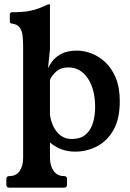

<svg xmlns="http://www.w3.org/2000/svg" viewBox="-20 -684 595 880"><path d="M200 -371Q205 -383 219 -402.5Q233 -422 261 -437Q289 -452 334 -452Q364 -452 398 -439.5Q432 -427 461.5 -400Q491 -373 510 -328.5Q529 -284 529 -220Q529 -139 500 -88Q471 -37 424 -13Q377 11 324 11Q290 11 261 0Q232 -11 209 -31V40Q209 75 225.5 99Q242 123 274 123Q287 123 287 136V163Q287 176 274 176H22Q9 176 9 163V136Q9 123 23 123Q55 123 70.5 99Q86 75 86 40V-474Q86 -498 83.5 -520.5Q81 -543 70 -558Q59 -573 34 -576Q25 -576 25 -587V-617Q25 -628 37 -628Q81 -628 109.5 -633Q138 -638 158.5 -646Q179 -654 199 -663Q201 -664 202.5 -664Q204 -664 206 -664H208Q209 -664 209 -663V-458ZM209 -157Q213 -129 225 -104Q237 -79 258 -63Q279 -47 308 -47Q350 -47 373.5 -68Q397 -89 406.5 -122.5Q416 -156 416 -192Q416 -276 382 -325.5Q348 -375 294 -375Q258 -375 236.5 -355Q215 -335 209 -317Z"/></svg>

Font: Young Serif Light
Style: Regular
Weight: 300
Designer: Bastien Sozeau
Foundry: NBR — Bastien Sozeau
Version: Version 5.001